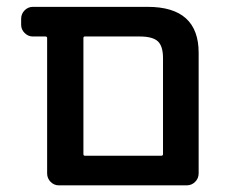

<svg xmlns="http://www.w3.org/2000/svg" viewBox="-20 -565 666 563"><path d="M220.7 -21.5H152.3Q138.7 -21.5 128.4 -31.7Q118.2 -42 118.2 -56.6V-453.1Q118.2 -458 113.3 -458H76.2Q62.5 -458 52.2 -468.3Q42 -478.5 42 -492.2V-509.8Q42 -524.4 52.2 -534.7Q62.5 -544.9 76.2 -544.9H413.1Q562.5 -544.9 562.5 -410.2V-56.6Q562.5 -42 552.2 -31.7Q542 -21.5 527.3 -21.5ZM458 -394.5Q458 -429.7 442.9 -443.8Q427.7 -458 389.6 -458H228.5Q224.6 -458 224.6 -453.1V-113.3Q224.6 -108.4 228.5 -108.4H453.1Q458 -108.4 458 -113.3Z"/></svg>

Font: Gen Jyuu GothicL Medium
Style: Regular
Weight: 500
Designer: [Source Han Sans]
Ryoko NISHIZUKA  (kana & ideographs); Paul D. Hunt (Latin, Greek & Cyrillic); Wenlong ZHANG  (bopomofo
Version: Version 1.002.20150607